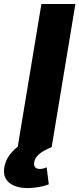

<svg xmlns="http://www.w3.org/2000/svg" viewBox="-80 -748 403 976"><path d="M303.2 -727.5 182.6 0H9.8L130.4 -727.5ZM61.5 208Q-1.5 208 -33.9 180.2Q-66.4 152.3 -58.1 102.5Q-52.7 68.4 -30.3 38.6Q-7.8 8.8 24.9 -13.2L182.6 0Q139.2 17.6 118.2 36.1Q97.2 54.7 93.8 77.1Q91.3 93.3 98.4 102.1Q105.5 110.8 122.6 110.8Q131.3 110.8 140.1 108.6Q148.9 106.4 157.2 102.5L168 189Q147.9 197.3 118.7 202.6Q89.4 208 61.5 208Z"/></svg>

Font: Inter 18pt ExtraBold
Style: Italic
Weight: 800
Italic angle: -9.3988°
Designer: Rasmus Andersson
Foundry: rsms
Version: Version 4.001;git-66647c0bb